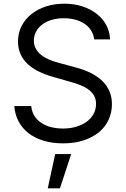

<svg xmlns="http://www.w3.org/2000/svg" viewBox="-20 -757 678 1031"><path d="M485.8 -545.5Q482.6 -572.4 469.1 -593.6Q455.6 -614.7 433.9 -629.3Q412.3 -643.8 383.9 -651.5Q355.5 -659.1 322.4 -659.1Q286.2 -659.1 256.6 -650Q226.9 -641 206 -624.8Q185 -608.7 173.5 -586.6Q161.9 -564.6 161.9 -538.4Q161.9 -518.8 168.7 -503.2Q175.4 -487.6 186.4 -475.5Q197.4 -463.4 212 -454Q226.6 -444.6 242.2 -437.9Q257.8 -431.1 273.4 -426.1Q289.1 -421.2 302.6 -417.6L376.4 -397.7Q395.2 -392.8 417.8 -385.5Q440.3 -378.2 463.1 -367.4Q485.8 -356.5 506.9 -341.3Q528.1 -326 544.6 -305.4Q561.1 -284.8 571 -258.2Q581 -231.5 581 -197.4Q581 -153.4 563.6 -114.9Q546.2 -76.3 512.6 -48.1Q479 -19.9 430 -3.6Q381 12.8 318.2 12.8Q259.6 12.8 212.7 -1.8Q165.8 -16.3 132.3 -42.6Q98.7 -68.9 79.4 -105.8Q60 -142.8 56.8 -187.5H147.7Q150.6 -156.6 165.3 -133.9Q180 -111.2 203.1 -96.2Q226.2 -81.3 256 -74Q285.9 -66.8 318.2 -66.8Q356.2 -66.8 388.5 -76.2Q420.8 -85.6 444.8 -103Q468.8 -120.4 482.2 -144.7Q495.7 -169 495.7 -198.9Q495.7 -226.2 483.8 -245.4Q471.9 -264.6 452.1 -278.4Q432.2 -292.3 405.9 -302Q379.6 -311.8 350.9 -319.6L261.4 -345.2Q218.8 -357.6 184.7 -374.8Q150.6 -392 126.6 -415.1Q102.6 -438.2 89.7 -467.9Q76.7 -497.5 76.7 -534.1Q76.7 -579.9 96.1 -617.4Q115.4 -654.8 149 -681.5Q182.5 -708.1 227.8 -722.7Q273.1 -737.2 325.3 -737.2Q378.2 -737.2 422.6 -722.7Q467 -708.1 499.5 -682.5Q532 -657 550.8 -621.8Q569.6 -586.6 571 -545.5ZM276.3 70.3H362.2L301.8 254.3H236.5Z"/></svg>

Font: Fast_Sans
Style: Regular
Weight: 400
Designer: Rasmus Andersson
Foundry: rsms
Version: Version 3.018;git-588b23468